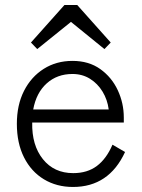

<svg xmlns="http://www.w3.org/2000/svg" viewBox="-20 -732 564 763"><path d="M270 11Q205 11 154.5 -19.5Q104 -50 75.5 -106.5Q47 -163 47 -240Q47 -315 75.5 -371Q104 -427 154 -458.5Q204 -490 268 -490Q333 -490 378.5 -457.5Q424 -425 448 -373.5Q472 -322 472 -265V-245H108Q106 -155 150.5 -99.5Q195 -44 271 -44Q327 -44 365 -72.5Q403 -101 427 -157L477 -128Q413 11 270 11ZM112 -297H412Q407 -336 387.5 -368Q368 -400 337.5 -419Q307 -438 268 -438Q207 -438 165.5 -400.5Q124 -363 112 -297ZM236 -712H287L420 -563L395 -537L262 -645L128 -537L103 -563Z"/></svg>

Font: Zen Kaku Gothic New
Style: Regular
Weight: 400
Designer: Yoshimichi Ohira
Foundry: Positype
Version: Version 1.001